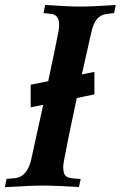

<svg xmlns="http://www.w3.org/2000/svg" viewBox="-33 -754 487 775"><path d="M-13.2 1.5 -6.8 -31.7 29.3 -35.2Q76.7 -41 92.8 -109.4Q103 -154.3 141.6 -331.1L90.8 -320.8V-412.1L161.6 -426.3Q189.9 -558.6 203.1 -627.4Q205.6 -640.6 205.6 -653.8Q205.6 -694.3 173.8 -697.8L142.6 -701.2L149.4 -733.9Q242.7 -727.5 288.6 -727.5Q338.9 -727.5 434.1 -733.9L427.7 -701.2L398.4 -697.8Q373.5 -694.8 358.6 -677.2Q343.8 -659.7 335.4 -623Q326.2 -584.5 297.4 -453.6L348.1 -463.9V-373L276.9 -358.4Q240.2 -187 225.1 -105Q222.2 -90.8 222.2 -78.1Q222.2 -71.3 223.1 -65.7Q224.1 -60.1 224.9 -55.9Q225.6 -51.8 229 -48.3Q232.4 -44.9 233.9 -42.7Q235.4 -40.5 240.7 -38.8Q246.1 -37.1 248 -36.1Q250 -35.2 257.8 -34.4Q265.6 -33.7 267.8 -33.4Q270 -33.2 279.8 -32.5Q289.6 -31.7 292.5 -31.7L285.6 1Q190.9 -4.9 139.2 -4.9Q90.3 -4.9 -13.2 1.5Z"/></svg>

Font: Flanker
Style: Bold Italic
Weight: 700
Italic angle: -12°
Designer: Flanker
Version: Version 2.000